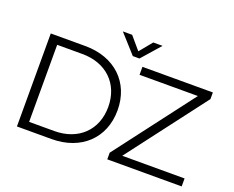

<svg xmlns="http://www.w3.org/2000/svg" viewBox="-136 -1123 1652 1358"><g transform="rotate(20 690.0 -444.0)"><path d="M100 0H360C582 0 730 -140 730 -350C730 -560 582 -700 360 -700H100ZM360 -60H170V-640H360C540 -640 660 -524 660 -350C660 -176 540 -60 360 -60ZM871 -60 1320 -650V-700H790V-640H1229L780 -50V0H1340V-60ZM750 -748 873 -888H803L725 -793L644 -888H574L700 -748Z"/></g></svg>

Font: Gully Light
Style: Regular
Weight: 300
Designer: jaikishan Patel
Foundry: MagicType
Version: Version 1.000;Glyphs 3.2 (3242)